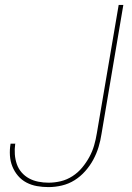

<svg xmlns="http://www.w3.org/2000/svg" viewBox="-20 -755 540 783"><path d="M178 8Q154 8 131 4Q108 0 88 -10.5Q68 -21 53.5 -38Q39 -55 30.5 -76Q22 -97 20.5 -121Q19 -145 23 -168Q23 -168 23 -168.5Q23 -169 23 -169H43Q43 -169 42.5 -168.5Q42 -168 42 -168Q39 -147 40.5 -126Q42 -105 48.5 -86Q55 -67 68 -52Q81 -37 98.5 -27.5Q116 -18 136.5 -14Q157 -10 178 -10Q203 -10 228 -16Q253 -22 275.5 -36.5Q298 -51 315 -71.5Q332 -92 344.5 -115Q357 -138 364 -162.5Q371 -187 375 -212L464 -735H483L394 -209Q390 -182 382 -155.5Q374 -129 360.5 -104Q347 -79 327.5 -57Q308 -35 284 -20Q260 -5 232.5 1.5Q205 8 178 8Z"/></svg>

Font: iosevka_custom_sans_ss08 Thin
Style: Italic
Weight: 100
Italic angle: -10°
Designer: Belleve Invis
Foundry: Belleve Invis
Version: Version 10.3.0; ttfautohint (v1.8.3)